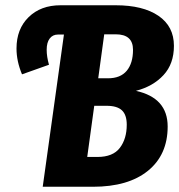

<svg xmlns="http://www.w3.org/2000/svg" viewBox="-20 -713 684 733"><path d="M499 -366.2Q620.1 -339.4 620.1 -230Q620.1 -122.1 544.9 -61Q469.7 0 335 0H143.1L224.1 -581.1H201.2Q181.2 -581.1 169.7 -565.9Q158.2 -550.8 158.2 -522.9Q158.2 -496.6 167 -465.8L64 -429.2Q43 -479.5 43 -527.8Q43 -602.5 89.4 -647.7Q135.7 -692.9 210.9 -692.9H421.9Q525.9 -692.9 585 -652.6Q644 -612.3 644 -538.1Q644 -469.2 604.2 -426.3Q564.5 -383.3 499 -366.2ZM392.1 -414.1Q439.9 -414.1 463.9 -442.9Q487.8 -471.7 487.8 -522.9Q487.8 -582 421.9 -582H377.9L355 -414.1ZM352.1 -113.8Q411.1 -113.8 437.5 -148.4Q463.9 -183.1 463.9 -236.8Q463.9 -274.4 445.6 -291.7Q427.2 -309.1 387.2 -309.1H339.8L313 -113.8Z"/></svg>

Font: Fira Sans Compressed
Style: Bold Italic
Weight: 700
Width: 3
Italic angle: -8°
Designer: Carrois Corporate & Edenspiekermann AG
Foundry: Carrois Corporate GbR & Edenspiekermann AG
Version: Version 4.203;PS 004.203;hotconv 1.0.88;makeotf.lib2.5.64775